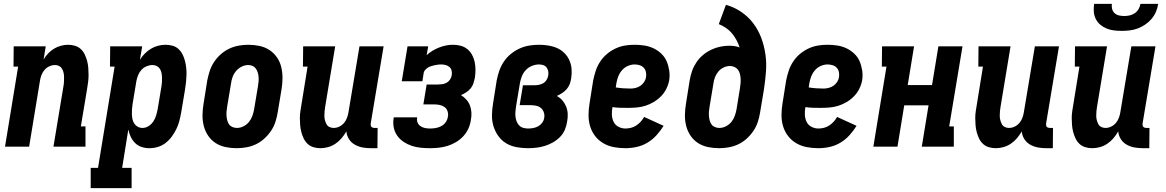

<svg xmlns="http://www.w3.org/2000/svg" viewBox="-20 -760 6040 995"><path d="M6 0 74 -415H50L51 -520H217L206 -452Q216 -469 230 -483.5Q244 -498 260.5 -508Q277 -518 296 -523Q315 -528 333 -528Q352 -528 369.5 -522.5Q387 -517 399.5 -505Q412 -493 419.5 -477Q427 -461 431.5 -444Q436 -427 437.5 -408.5Q439 -390 439 -371.5Q439 -353 436.5 -334Q434 -315 431 -297L399 -105H423V0H257L309 -314Q311 -325 311.5 -337Q312 -349 312 -360.5Q312 -372 309.5 -383Q307 -394 301.5 -403.5Q296 -413 286.5 -418Q277 -423 265 -423Q250 -423 235 -416Q220 -409 210 -397Q200 -385 194.5 -370Q189 -355 187 -341L131 0Z M450 215V110H488L574 -415H550L551 -520H717L705 -450Q716 -468 730.5 -482.5Q745 -497 762.5 -507.5Q780 -518 799.5 -523Q819 -528 838 -528Q857 -528 874.5 -523Q892 -518 905 -506Q918 -494 926 -478Q934 -462 938.5 -444.5Q943 -427 945 -409Q947 -391 946.5 -372Q946 -353 944 -334Q942 -315 939 -297L919 -177Q915 -155 909.5 -133.5Q904 -112 894 -91.5Q884 -71 870.5 -52.5Q857 -34 838.5 -19.5Q820 -5 798 1.5Q776 8 754 8Q733 8 713.5 1.5Q694 -5 680 -19Q666 -33 657.5 -51Q649 -69 645 -89L613 110H662V215ZM719 -97Q735 -97 750 -106.5Q765 -116 774.5 -130.5Q784 -145 789 -161.5Q794 -178 797 -194L817 -314Q819 -326 819.5 -337.5Q820 -349 819.5 -361Q819 -373 816.5 -384Q814 -395 808 -404Q802 -413 792 -418Q782 -423 770 -423Q755 -423 739.5 -416.5Q724 -410 713 -398Q702 -386 696 -371Q690 -356 687 -341L667 -221Q665 -207 664 -194Q663 -181 663.5 -168Q664 -155 666.5 -142.5Q669 -130 676 -119.5Q683 -109 694 -103Q705 -97 719 -97Z M1206 8Q1177 8 1148.5 2Q1120 -4 1097 -19Q1074 -34 1058.5 -57Q1043 -80 1036 -107.5Q1029 -135 1029.5 -164.5Q1030 -194 1035 -223L1054 -343Q1059 -368 1067 -392.5Q1075 -417 1089.5 -439Q1104 -461 1124.5 -479Q1145 -497 1168.5 -508Q1192 -519 1217 -523.5Q1242 -528 1267 -528Q1296 -528 1324.5 -522Q1353 -516 1376 -501Q1399 -486 1415 -463Q1431 -440 1437.5 -412.5Q1444 -385 1444 -355.5Q1444 -326 1439 -297L1419 -177Q1415 -152 1407 -127.5Q1399 -103 1384 -81Q1369 -59 1349 -41Q1329 -23 1305.5 -12Q1282 -1 1256.5 3.5Q1231 8 1206 8ZM1208 -97Q1225 -97 1242 -105.5Q1259 -114 1270.5 -128.5Q1282 -143 1288 -160Q1294 -177 1297 -194L1317 -314Q1319 -326 1320 -338Q1321 -350 1320 -362Q1319 -374 1315.5 -385Q1312 -396 1305.5 -405Q1299 -414 1288.5 -418.5Q1278 -423 1266 -423Q1249 -423 1232 -414.5Q1215 -406 1203 -391.5Q1191 -377 1185 -360Q1179 -343 1177 -326L1157 -206Q1155 -194 1154 -182Q1153 -170 1154 -158Q1155 -146 1158 -135Q1161 -124 1167.5 -115Q1174 -106 1185 -101.5Q1196 -97 1208 -97Z M1640 8Q1621 8 1603.5 2.5Q1586 -3 1573.5 -15Q1561 -27 1553.5 -43Q1546 -59 1541.5 -76Q1537 -93 1535.5 -111.5Q1534 -130 1534 -148.5Q1534 -167 1537 -186Q1540 -205 1543 -223L1574 -415H1550L1551 -520H1717L1665 -206Q1663 -195 1662 -183Q1661 -171 1661 -159.5Q1661 -148 1664 -137Q1667 -126 1672 -116.5Q1677 -107 1687 -102Q1697 -97 1709 -97Q1724 -97 1738.5 -104Q1753 -111 1763 -123Q1773 -135 1778.5 -150Q1784 -165 1786 -179L1843 -520H1968L1901 -119Q1901 -114 1901.5 -110Q1902 -106 1904.5 -103Q1907 -100 1911.5 -98.5Q1916 -97 1920 -97H1937L1936 8H1902Q1879 8 1858 4Q1837 0 1818.5 -10.5Q1800 -21 1788.5 -39Q1777 -57 1775 -79Q1764 -60 1750 -43.5Q1736 -27 1718 -15Q1700 -3 1680 2.5Q1660 8 1640 8Z M2209 8Q2184 8 2159.5 5.5Q2135 3 2113 -4.5Q2091 -12 2071.5 -25Q2052 -38 2038.5 -57Q2025 -76 2020.5 -99.5Q2016 -123 2020 -148L2021 -152H2142V-151Q2139 -137 2144 -125Q2149 -113 2159.5 -106Q2170 -99 2182.5 -96.5Q2195 -94 2209 -94Q2223 -94 2238 -96.5Q2253 -99 2267 -106.5Q2281 -114 2290 -127Q2299 -140 2301 -155Q2304 -169 2299.5 -183Q2295 -197 2284 -205Q2273 -213 2259 -216Q2245 -219 2230 -219H2174L2191 -322H2247Q2259 -322 2271 -323.5Q2283 -325 2294 -331Q2305 -337 2312 -347.5Q2319 -358 2321 -370Q2323 -382 2320.5 -393.5Q2318 -405 2309.5 -412.5Q2301 -420 2289.5 -423Q2278 -426 2266 -426Q2258 -426 2249.5 -425Q2241 -424 2232.5 -422Q2224 -420 2215.5 -417.5Q2207 -415 2199 -410.5Q2191 -406 2184.5 -399Q2178 -392 2176 -384L2169 -339H2062L2092 -520H2199L2191 -474Q2205 -487 2221.5 -497Q2238 -507 2256 -514Q2274 -521 2292 -524.5Q2310 -528 2328 -528Q2349 -528 2368.5 -522.5Q2388 -517 2402.5 -505Q2417 -493 2426.5 -475.5Q2436 -458 2440 -438.5Q2444 -419 2444 -398.5Q2444 -378 2441 -357Q2438 -343 2433.5 -328.5Q2429 -314 2419 -302Q2409 -290 2396 -281.5Q2383 -273 2369 -267Q2384 -258 2396.5 -244Q2409 -230 2415.5 -213Q2422 -196 2423 -176.5Q2424 -157 2420 -137Q2417 -115 2407 -93Q2397 -71 2380.5 -53.5Q2364 -36 2343 -23.5Q2322 -11 2299.5 -4Q2277 3 2254 5.5Q2231 8 2209 8Z M2716 8Q2686 8 2656.5 2.5Q2627 -3 2603 -17.5Q2579 -32 2562.5 -55Q2546 -78 2537.5 -105.5Q2529 -133 2529.5 -163Q2530 -193 2535 -223L2554 -343Q2559 -369 2567.5 -393.5Q2576 -418 2591 -440.5Q2606 -463 2627.5 -480.5Q2649 -498 2673.5 -509Q2698 -520 2723.5 -524Q2749 -528 2774 -528Q2798 -528 2822.5 -524Q2847 -520 2868 -510.5Q2889 -501 2905 -485Q2921 -469 2930.5 -448Q2940 -427 2942 -402.5Q2944 -378 2940 -354Q2938 -339 2932.5 -324.5Q2927 -310 2917 -298.5Q2907 -287 2893.5 -278Q2880 -269 2866 -263Q2883 -253 2895 -239Q2907 -225 2914 -207.5Q2921 -190 2922 -170Q2923 -150 2919 -130Q2916 -108 2907 -87Q2898 -66 2881.5 -49.5Q2865 -33 2844.5 -21.5Q2824 -10 2802.5 -3.5Q2781 3 2759 5.5Q2737 8 2716 8ZM2717 -94Q2730 -94 2743.5 -96.5Q2757 -99 2769 -105.5Q2781 -112 2789.5 -123.5Q2798 -135 2800 -148Q2803 -163 2798.5 -177Q2794 -191 2783.5 -200Q2773 -209 2758.5 -212Q2744 -215 2729 -215H2673L2690 -318H2746Q2758 -318 2770.5 -320Q2783 -322 2794 -328Q2805 -334 2812 -345Q2819 -356 2821 -368Q2823 -380 2821 -391Q2819 -402 2812.5 -410.5Q2806 -419 2795.5 -422.5Q2785 -426 2773 -426Q2755 -426 2736.5 -418.5Q2718 -411 2704.5 -396.5Q2691 -382 2684 -363.5Q2677 -345 2674 -327L2654 -207Q2652 -194 2651 -180.5Q2650 -167 2651.5 -154.5Q2653 -142 2657.5 -130.5Q2662 -119 2670.5 -110Q2679 -101 2691.5 -97.5Q2704 -94 2717 -94Z M3221 8Q3191 8 3161.5 2.5Q3132 -3 3107 -17.5Q3082 -32 3064.5 -54.5Q3047 -77 3038.5 -104.5Q3030 -132 3030 -162.5Q3030 -193 3035 -223L3054 -343Q3059 -368 3067 -392.5Q3075 -417 3089.5 -439.5Q3104 -462 3124.5 -479.5Q3145 -497 3169.5 -508.5Q3194 -520 3219 -524Q3244 -528 3268 -528Q3295 -528 3320 -524Q3345 -520 3367 -509.5Q3389 -499 3407 -482Q3425 -465 3434.5 -443Q3444 -421 3448 -395.5Q3452 -370 3448 -344Q3444 -322 3433.5 -300.5Q3423 -279 3406 -261.5Q3389 -244 3368 -231.5Q3347 -219 3325 -212Q3303 -205 3280 -203Q3257 -201 3235 -201Q3214 -201 3193.5 -201.5Q3173 -202 3154 -205Q3150 -185 3151 -165Q3152 -145 3160 -128.5Q3168 -112 3185 -103Q3202 -94 3221 -94Q3235 -94 3249.5 -97.5Q3264 -101 3277 -109.5Q3290 -118 3300.5 -129.5Q3311 -141 3318 -154L3419 -108Q3403 -82 3382 -59Q3361 -36 3335 -20.5Q3309 -5 3279.5 1.5Q3250 8 3221 8ZM3248 -301Q3261 -301 3274.5 -304.5Q3288 -308 3299 -315.5Q3310 -323 3318 -335Q3326 -347 3328 -360Q3330 -373 3327.5 -386Q3325 -399 3316.5 -408.5Q3308 -418 3295 -422Q3282 -426 3269 -426Q3251 -426 3233 -418Q3215 -410 3202.5 -395Q3190 -380 3183.5 -362.5Q3177 -345 3174 -327L3171 -307Q3189 -304 3209 -302.5Q3229 -301 3248 -301Z M3706 8Q3677 8 3648.5 2Q3620 -4 3597 -19Q3574 -34 3558.5 -57Q3543 -80 3536 -107.5Q3529 -135 3529.5 -164.5Q3530 -194 3535 -223L3554 -343Q3558 -367 3566 -390.5Q3574 -414 3588 -435.5Q3602 -457 3622 -474Q3642 -491 3665 -502Q3688 -513 3712 -518Q3736 -523 3759 -523Q3773 -523 3787 -521Q3801 -519 3813 -514Q3806 -535 3796 -553.5Q3786 -572 3773 -587.5Q3760 -603 3742.5 -615Q3725 -627 3705 -635L3742 -735Q3785 -723 3821 -698.5Q3857 -674 3883 -640Q3909 -606 3924.5 -565Q3940 -524 3946.5 -479.5Q3953 -435 3949.5 -389Q3946 -343 3939 -297L3919 -177Q3915 -152 3907 -127.5Q3899 -103 3884 -81Q3869 -59 3849 -41Q3829 -23 3805.5 -12Q3782 -1 3756.5 3.5Q3731 8 3706 8ZM3708 -97Q3725 -97 3742 -105.5Q3759 -114 3770.5 -128.5Q3782 -143 3788 -160Q3794 -177 3797 -194L3815 -305Q3817 -318 3818 -330.5Q3819 -343 3818 -355Q3817 -367 3814 -378.5Q3811 -390 3804 -399Q3797 -408 3786 -413Q3775 -418 3762 -418Q3746 -418 3729.5 -410Q3713 -402 3702 -388.5Q3691 -375 3685 -359Q3679 -343 3677 -326L3657 -206Q3655 -194 3654 -182Q3653 -170 3654 -158Q3655 -146 3658 -135Q3661 -124 3667.5 -115Q3674 -106 3685 -101.5Q3696 -97 3708 -97Z M4221 8Q4191 8 4161.5 2.5Q4132 -3 4107 -17.5Q4082 -32 4064.5 -54.5Q4047 -77 4038.5 -104.5Q4030 -132 4030 -162.5Q4030 -193 4035 -223L4054 -343Q4059 -368 4067 -392.5Q4075 -417 4089.5 -439.5Q4104 -462 4124.5 -479.5Q4145 -497 4169.5 -508.5Q4194 -520 4219 -524Q4244 -528 4268 -528Q4295 -528 4320 -524Q4345 -520 4367 -509.5Q4389 -499 4407 -482Q4425 -465 4434.5 -443Q4444 -421 4448 -395.5Q4452 -370 4448 -344Q4444 -322 4433.5 -300.5Q4423 -279 4406 -261.5Q4389 -244 4368 -231.5Q4347 -219 4325 -212Q4303 -205 4280 -203Q4257 -201 4235 -201Q4214 -201 4193.5 -201.5Q4173 -202 4154 -205Q4150 -185 4151 -165Q4152 -145 4160 -128.5Q4168 -112 4185 -103Q4202 -94 4221 -94Q4235 -94 4249.5 -97.5Q4264 -101 4277 -109.5Q4290 -118 4300.5 -129.5Q4311 -141 4318 -154L4419 -108Q4403 -82 4382 -59Q4361 -36 4335 -20.5Q4309 -5 4279.5 1.5Q4250 8 4221 8ZM4248 -301Q4261 -301 4274.5 -304.5Q4288 -308 4299 -315.5Q4310 -323 4318 -335Q4326 -347 4328 -360Q4330 -373 4327.5 -386Q4325 -399 4316.5 -408.5Q4308 -418 4295 -422Q4282 -426 4269 -426Q4251 -426 4233 -418Q4215 -410 4202.5 -395Q4190 -380 4183.5 -362.5Q4177 -345 4174 -327L4171 -307Q4189 -304 4209 -302.5Q4229 -301 4248 -301Z M4506 0 4574 -415H4550L4551 -520H4717L4684 -319H4810L4843 -520H4968L4899 -105H4923V0H4757L4792 -214H4666L4631 0Z M5140 8Q5121 8 5103.5 2.5Q5086 -3 5073.5 -15Q5061 -27 5053.5 -43Q5046 -59 5041.5 -76Q5037 -93 5035.5 -111.5Q5034 -130 5034 -148.5Q5034 -167 5037 -186Q5040 -205 5043 -223L5074 -415H5050L5051 -520H5217L5165 -206Q5163 -195 5162 -183Q5161 -171 5161 -159.5Q5161 -148 5164 -137Q5167 -126 5172 -116.5Q5177 -107 5187 -102Q5197 -97 5209 -97Q5224 -97 5238.5 -104Q5253 -111 5263 -123Q5273 -135 5278.5 -150Q5284 -165 5286 -179L5343 -520H5468L5401 -119Q5401 -114 5401.5 -110Q5402 -106 5404.5 -103Q5407 -100 5411.5 -98.5Q5416 -97 5420 -97H5437L5436 8H5402Q5379 8 5358 4Q5337 0 5318.5 -10.5Q5300 -21 5288.5 -39Q5277 -57 5275 -79Q5264 -60 5250 -43.5Q5236 -27 5218 -15Q5200 -3 5180 2.5Q5160 8 5140 8Z M5640 8Q5621 8 5603.5 2.5Q5586 -3 5573.5 -15Q5561 -27 5553.5 -43Q5546 -59 5541.5 -76Q5537 -93 5535.5 -111.5Q5534 -130 5534 -148.5Q5534 -167 5537 -186Q5540 -205 5543 -223L5574 -415H5550L5551 -520H5717L5665 -206Q5663 -195 5662 -183Q5661 -171 5661 -159.5Q5661 -148 5664 -137Q5667 -126 5672 -116.5Q5677 -107 5687 -102Q5697 -97 5709 -97Q5724 -97 5738.5 -104Q5753 -111 5763 -123Q5773 -135 5778.5 -150Q5784 -165 5786 -179L5843 -520H5968L5901 -119Q5901 -114 5901.5 -110Q5902 -106 5904.5 -103Q5907 -100 5911.5 -98.5Q5916 -97 5920 -97H5937L5936 8H5902Q5879 8 5858 4Q5837 0 5818.5 -10.5Q5800 -21 5788.5 -39Q5777 -57 5775 -79Q5764 -60 5750 -43.5Q5736 -27 5718 -15Q5700 -3 5680 2.5Q5660 8 5640 8ZM5793 -600Q5772 -600 5752 -602.5Q5732 -605 5714 -612.5Q5696 -620 5681.5 -632.5Q5667 -645 5658.5 -662Q5650 -679 5648.5 -699Q5647 -719 5650 -740H5742Q5740 -726 5743.5 -713Q5747 -700 5756.5 -691.5Q5766 -683 5779 -680Q5792 -677 5806 -677Q5820 -677 5834 -680Q5848 -683 5860.5 -691.5Q5873 -700 5880.5 -713Q5888 -726 5890 -740H5982Q5979 -719 5970.5 -699Q5962 -679 5947.5 -662Q5933 -645 5914.5 -632.5Q5896 -620 5876 -612.5Q5856 -605 5835 -602.5Q5814 -600 5793 -600Z"/></svg>

Font: Iosevka Curly Slab Extrabold
Style: Italic
Weight: 800
Italic angle: -9°
Monospace: yes
Designer: Belleve Invis
Foundry: Belleve Invis
Version: Version 22.1.2; ttfautohint (v1.8.4)